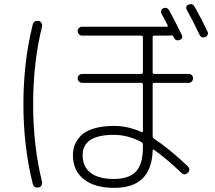

<svg xmlns="http://www.w3.org/2000/svg" viewBox="-20 -853 1040 927"><path d="M530 -202Q379 -202 379 -104Q379 -48 417.5 -18.5Q456 11 529 11Q603 11 636.5 -25Q670 -61 670 -141V-154Q670 -164 663 -167Q597 -202 530 -202ZM532 54Q437 54 384.5 12.5Q332 -29 332 -104Q332 -130 340.5 -152.5Q349 -175 369.5 -197Q390 -219 431.5 -232Q473 -245 532 -245Q597 -245 662 -216Q670 -212 670 -221V-445Q670 -453 662 -453H377Q368 -453 361.5 -459.5Q355 -466 355 -475Q355 -484 361.5 -490Q368 -496 377 -496H662Q670 -496 670 -504V-672Q670 -681 662 -681H377Q368 -681 361.5 -687.5Q355 -694 355 -703Q355 -712 361.5 -718Q368 -724 377 -724H784Q793 -724 789 -732Q761 -785 760 -787Q756 -794 758.5 -802Q761 -810 768 -813Q787 -820 797 -803Q827 -747 857 -686Q866 -667 847 -660Q829 -653 820 -671Q820 -672 818 -674.5Q816 -677 816 -678Q813 -684 805 -682Q804 -682 802 -681.5Q800 -681 799 -681H725Q717 -681 717 -672V-504Q717 -496 725 -496H891Q900 -496 906 -490Q912 -484 912 -475Q912 -466 906 -459.5Q900 -453 891 -453H725Q717 -453 717 -445V-196Q717 -188 724 -183Q796 -136 886 -51Q902 -34 887 -19Q871 -3 854 -20Q782 -89 723 -130Q717 -134 717 -125Q711 54 532 54ZM971 -674Q952 -667 943 -686Q908 -759 882 -805Q873 -824 891 -831Q910 -838 920 -820Q956 -756 982 -700Q986 -693 982.5 -685Q979 -677 971 -674ZM166 52Q143 55 138 34Q93 -146 93 -350Q93 -554 138 -734Q143 -755 166 -752Q175 -751 180 -742.5Q185 -734 183 -725Q140 -552 140 -350Q140 -148 183 25Q185 34 180 42.5Q175 51 166 52Z"/></svg>

Font: Rounded Mplus 1c Light
Style: Regular
Weight: 300
Version: Version 1.059.20150529